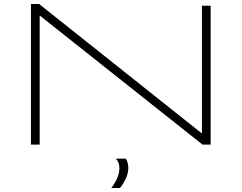

<svg xmlns="http://www.w3.org/2000/svg" viewBox="-20 -729 1218 968"><path d="M136 0V-709H177L998 -56V-700H1042V0H1001L180 -651V0ZM541 219Q560 195 571 169Q582 143 582 119Q582 89 564 71H615Q627 93 627 118Q627 142 615.5 168.5Q604 195 585 219Z"/></svg>

Font: Georama ExtraExtended ExtraLight
Style: Regular
Weight: 200
Width: 8
Designer: Jean-Baptiste Levee
Foundry: Production Type
Version: Version 1.000